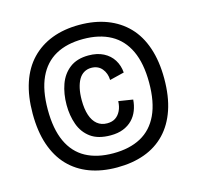

<svg xmlns="http://www.w3.org/2000/svg" viewBox="-109 -788 1005 981"><g transform="rotate(-15 394.0 -297.0)"><path d="M393 80Q312 80 248 56Q184 32 139 -15Q94 -62 70 -132.5Q46 -203 46 -297Q46 -389 69.5 -459.5Q93 -530 138.5 -577.5Q184 -625 248 -649.5Q312 -674 393 -674Q474 -674 538.5 -649.5Q603 -625 648.5 -578Q694 -531 718 -460Q742 -389 742 -297Q742 -203 718 -132.5Q694 -62 648.5 -14.5Q603 33 538.5 56.5Q474 80 393 80ZM393 5Q479 5 539 -27.5Q599 -60 630.5 -127Q662 -194 662 -297Q662 -399 630.5 -466Q599 -533 539 -566Q479 -599 393 -599Q307 -599 247.5 -566Q188 -533 157 -466Q126 -399 126 -297Q126 -194 157 -127Q188 -60 247.5 -27.5Q307 5 393 5ZM403 -87Q337 -87 298 -115.5Q259 -144 242 -191.5Q225 -239 225 -295Q225 -354 242.5 -403Q260 -452 298.5 -481.5Q337 -511 398 -511Q444 -511 477 -494Q510 -477 528.5 -447.5Q547 -418 550 -380L473 -361Q472 -397 451.5 -421.5Q431 -446 395 -446Q374 -446 357 -436Q340 -426 329 -407Q318 -388 312 -361Q306 -334 306 -299Q306 -252 317 -219Q328 -186 349.5 -168.5Q371 -151 402 -151Q428 -151 445.5 -162.5Q463 -174 473.5 -195.5Q484 -217 485 -246L561 -234Q559 -204 548.5 -177Q538 -150 518.5 -130Q499 -110 470.5 -98.5Q442 -87 403 -87Z"/></g></svg>

Font: Bricolage Grotesque SemiCondensed
Style: Regular
Weight: 400
Width: 4
Designer: Mathieu Triay
Foundry: Atelier Triay
Version: Version 1.001;gftools[0.9.33.dev8+g029e19f]